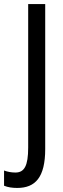

<svg xmlns="http://www.w3.org/2000/svg" viewBox="-69 -734 313 947"><path d="M16 193C105 193 154 141 154 1V-714H70V-6C70 84 51 117 7 117C-14 117 -33 113 -49 107V182C-30 190 -8 193 16 193Z"/></svg>

Font: Noto Sans Gujarati UI ExtraCondensed
Style: Regular
Weight: 400
Width: 2
Designer: Jelle Bosma - Monotype Design Team, Universal Thirst
Foundry: Monotype Imaging Inc.
Version: Version 2.106